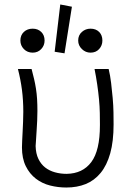

<svg xmlns="http://www.w3.org/2000/svg" viewBox="-20 -829 589 857"><path d="M78 -171Q78 -183 79 -201.5Q80 -220 81 -241.5Q82 -263 83 -285.5Q84 -308 84 -330Q84 -382 78 -428Q72 -474 60 -521H121Q127 -498 132 -477Q137 -456 140.5 -433.5Q144 -411 145.5 -387Q147 -363 147 -334Q147 -314 146 -291Q145 -268 143.5 -246.5Q142 -225 141 -207Q140 -189 139 -177Q140 -143 151.5 -119.5Q163 -96 181.5 -81.5Q200 -67 225 -60Q250 -53 277 -53Q349 -54 387.5 -105.5Q426 -157 426 -270Q426 -273 426 -276Q426 -296 425.5 -324.5Q425 -353 422 -385Q419 -417 414 -451.5Q409 -486 402 -521H465Q472 -492 476 -458.5Q480 -425 483 -391.5Q486 -358 486.5 -327.5Q487 -297 487 -274Q487 -198 472 -144.5Q457 -91 429 -57Q401 -23 362.5 -7.5Q324 8 276 8Q239 8 203.5 -1Q168 -10 140 -31.5Q112 -53 95 -87.5Q78 -122 78 -171ZM71 -648Q71 -672 86.5 -686.5Q102 -701 126 -701Q149 -701 164 -686.5Q179 -672 179 -648Q179 -626 164 -610Q149 -594 126 -594Q102 -594 86.5 -610Q71 -626 71 -648ZM301 -799 268 -591 224 -598 249 -809ZM329 -648Q329 -672 345.5 -686.5Q362 -701 384 -701Q408 -701 422.5 -686.5Q437 -672 437 -648Q437 -626 422.5 -610Q408 -594 384 -594Q362 -594 345.5 -610Q329 -626 329 -648Z"/></svg>

Font: Rising Sun Light
Style: Regular
Weight: 300
Designer: Matt McInerney, Pablo Impallari, Rodrigo Fuenzalida (Raleway font), Stephen Hutchings (Greek), Cristiano Sobral (main ch
Foundry: The Rising Sun Project Authors
Version: Version 4.327; ttfautohint (v1.8.4.7-5d5b-dirty)